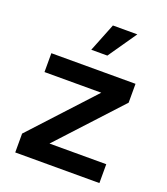

<svg xmlns="http://www.w3.org/2000/svg" viewBox="-134 -816 789 909"><g transform="rotate(20 261.0 -361.5)"><path d="M49 0H473V-95H187L473 -405V-500H49V-405H335L49 -95ZM221 -580H302L401 -723H278Z"/></g></svg>

Font: Uncut Sans Semibold
Style: Regular
Weight: 600
Designer: Kasper Nordkvist
Foundry: UNCUT.wtf
Version: Version 1.304;Glyphs 3.2 (3246)